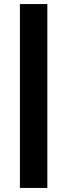

<svg xmlns="http://www.w3.org/2000/svg" viewBox="-20 -795 331 945"><path d="M78 130V-775H213V130Z"/></svg>

Font: Raleway ExtraBold
Style: Regular
Weight: 800
Designer: Matt McInerney, Pablo Impallari, Rodrigo Fuenzalida
Foundry: Matt McInerney, Pablo Impallari, Rodrigo Fuenzalida
Version: Version 4.026